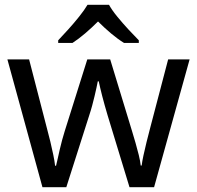

<svg xmlns="http://www.w3.org/2000/svg" viewBox="-20 -786 826 805"><path d="M431 -303Q425 -324 419 -344.5Q413 -365 408.5 -383.5Q404 -402 400 -418Q396 -434 394 -445H390Q388 -434 384.5 -418Q381 -402 376.5 -383Q372 -364 366.5 -343.5Q361 -323 354 -302L258 -1H158L11 -537H102L176 -251Q184 -222 191 -192.5Q198 -163 203.5 -136.5Q209 -110 211 -91H215Q218 -103 222 -121Q226 -139 230.5 -159Q235 -179 240.5 -199Q246 -219 251 -235L346 -537H442L534 -235Q541 -212 548.5 -186Q556 -160 562 -135.5Q568 -111 570 -92H574Q576 -109 581.5 -134.5Q587 -160 594.5 -190.5Q602 -221 610 -251L685 -537H775L626 -1H523ZM437 -766Q449 -744 471.5 -716.5Q494 -689 518.5 -662.5Q543 -636 562 -617V-606H500Q474 -622 446 -645.5Q418 -669 391 -696Q364 -669 337 -646Q310 -623 284 -606H224V-617Q243 -637 266.5 -663Q290 -689 312 -716.5Q334 -744 347 -766Z"/></svg>

Font: Noto Sans Hebrew
Style: Regular
Weight: 400
Designer: Monotype Design Team
Foundry: Monotype Imaging Inc.
Version: Version 2.003;January 10, 2023;FontCreator 14.0.0.2877 64-bi